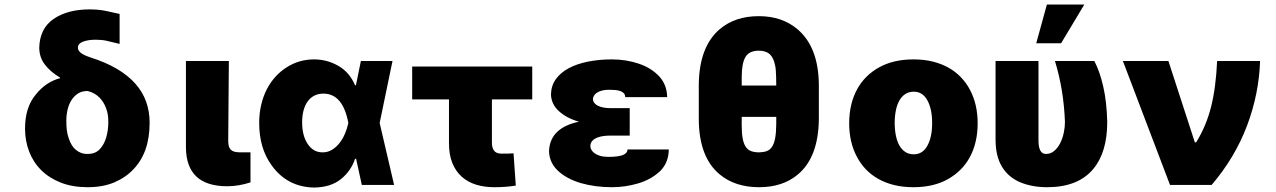

<svg xmlns="http://www.w3.org/2000/svg" viewBox="-20 -814 5615 845"><path d="M365.8 9.9Q299.4 9.9 248 -10.1Q196.7 -30.2 161.6 -65Q126.4 -99.8 108.3 -147Q90.2 -194.2 90.2 -248.6Q90.2 -340.9 136.7 -397Q181.1 -453.1 245 -470.2L243.6 -473Q223.4 -485.1 207 -498.9Q190.7 -512.8 178.3 -528.8Q153.4 -560 152.7 -603.7Q154.8 -688.2 215.6 -730.5Q277 -772.7 375.7 -772.7Q390.6 -772.7 403.4 -771.8Q416.2 -771 427.6 -769.2Q438.9 -767.4 451.2 -764.9Q463.4 -762.4 476.6 -759.2L506.4 -752.8V-620.7L448.9 -634.6Q437.5 -637.1 425.6 -638.1Q413.7 -639.2 401.3 -639.2Q368.6 -639.2 346.2 -631Q324.2 -622.9 323.2 -606.5L322.8 -603.7Q322.8 -592.3 335 -581.9Q347.3 -571.4 378.6 -561.1Q445.7 -539.8 494.7 -510.8Q543.7 -481.9 575.6 -445.8Q607.6 -409.8 623 -366.8Q638.5 -323.9 638.5 -273.8Q638.5 -142.8 567.1 -68.9Q532.7 -32.3 482.6 -11.2Q432.5 9.9 365.8 9.9ZM365.8 -136.4Q398.1 -136.4 417.6 -155.9Q438.2 -177.2 447.4 -209Q456.7 -240.8 456.7 -277Q456.7 -294 454.7 -308.1Q452.8 -322.1 446.7 -338.1Q441.8 -351.6 434.3 -363.6Q426.8 -375.7 416.9 -385.5Q407 -395.2 394.2 -402.5Q381.4 -409.8 365.8 -413.4Q341.3 -413.7 323.7 -402.7Q306.1 -391.7 294.6 -373.4Q283 -355.1 277.5 -331.7Q272 -308.2 272 -284.1Q272 -272.4 272.4 -262.3Q272.7 -252.1 273.8 -242.9Q274.9 -233.7 276.8 -225Q278.8 -216.3 282 -206.7Q286.9 -191.1 294.4 -178.1Q301.8 -165.1 312.3 -155.9Q322.8 -146.7 335.9 -141.5Q349.1 -136.4 365.8 -136.4Z M980.1 5.7Q799.7 5.7 798.3 -164.8V-545.5H987.2L984.4 -194.6Q984.4 -180.8 987 -171Q989.7 -161.2 995.9 -155Q1002.1 -148.8 1012.4 -146.1Q1022.7 -143.5 1038.4 -143.5H1082.4V-11.4Q1030.2 5.7 980.1 5.7Z M1362.2 11.4Q1244.3 9.2 1175.8 -85.9Q1120.7 -161.2 1120.7 -272.7Q1120.7 -316.4 1129.8 -353.9Q1138.8 -391.3 1154.8 -422.1Q1170.8 -452.8 1192.8 -476.7Q1214.8 -500.7 1241.1 -517.4Q1295.8 -552.6 1362.2 -552.6Q1419.7 -552.6 1469.1 -524.1Q1518.5 -495.7 1542.6 -438.9H1546.5L1568.2 -545.5H1707.4L1650.9 -272.7L1714.5 0H1572.4L1547.2 -115.1H1542.6Q1524.5 -60.7 1479.8 -25.2Q1435.4 10.3 1362.2 11.4ZM1399.1 -143.5Q1421.9 -143.1 1440.7 -154.5Q1459.5 -165.8 1473.9 -184.1Q1488.3 -202.4 1498 -225.3Q1507.8 -248.2 1512.8 -271.3L1513.1 -272.7L1512.8 -274.1Q1488.6 -402 1403.4 -402Q1380 -402 1362.4 -392.6Q1344.8 -383.2 1333.1 -366.3Q1321.4 -349.4 1315.5 -326.3Q1309.7 -303.3 1309.7 -275.6Q1309.7 -217 1334.2 -180.4Q1358.7 -143.5 1399.1 -143.5Z M2154.8 9.9Q2112.2 9.9 2075.6 -1.2Q2039.1 -12.4 2012.3 -36.2Q1985.4 -60 1970.5 -97.1Q1955.6 -134.2 1956 -186.1V-376.4H1794V-521.3H2322.4V-376.4H2144.9V-187.5Q2144.9 -176.1 2147 -167.1Q2149.1 -158 2153.9 -151.5Q2158.7 -144.9 2166.9 -141.3Q2175.1 -137.8 2187.5 -137.8Q2204.9 -137.8 2217.9 -138.1Q2230.8 -138.5 2240.1 -139.2L2250 2.8Q2227.6 6.4 2204 8.2Q2180.4 9.9 2154.8 9.9Z M2673.3 9.9Q2599.4 9.9 2536.2 -8.2Q2473 -27 2434.3 -63.6Q2397.4 -99.4 2396.3 -149.1Q2397.4 -175.8 2406.6 -196.9Q2415.8 -218 2432.7 -234Q2449.6 -250 2473.5 -261Q2497.5 -272 2528.1 -278.4Q2500.4 -286.2 2478.7 -297.8Q2457 -309.3 2440 -324.6Q2406.6 -354.8 2404.8 -397.7Q2405.5 -436.4 2426.1 -465.4Q2446.7 -494.3 2482.8 -513.7Q2518.8 -533 2567.6 -542.8Q2616.5 -552.6 2673.3 -552.6Q2735.8 -552.6 2791.5 -533.7Q2846.9 -515.3 2882.8 -476.2Q2915.5 -439.3 2916.2 -386.4H2731.5Q2731.5 -396.7 2726 -403.1Q2720.5 -409.4 2710.9 -413Q2701.3 -416.5 2688.4 -417.8Q2675.4 -419 2660.5 -419Q2642 -419 2628.7 -415.3Q2615.4 -411.6 2606.7 -405.7Q2598 -399.9 2593.9 -392.6Q2589.8 -385.3 2589.5 -377.8Q2590.9 -358.3 2612.6 -348Q2633.9 -338.1 2666.2 -338.1H2751.4V-217.3H2666.2Q2653.4 -217.3 2638.1 -215.6Q2622.9 -213.8 2609.6 -208.8Q2596.2 -203.8 2587.4 -194.8Q2578.5 -185.7 2578.1 -170.5Q2578.5 -162.6 2582.9 -154.5Q2587.4 -146.3 2596.9 -139.4Q2606.5 -132.5 2621.4 -128Q2636.4 -123.6 2657.7 -123.6Q2701.3 -123.6 2721.4 -131.7Q2741.5 -139.9 2741.5 -156.2H2923.3Q2922.9 -99.1 2886.4 -62.1Q2846.6 -24.1 2789.4 -7.1Q2732.2 9.9 2673.3 9.9Z M3321 9.9Q3215.6 9.9 3147.7 -46.2Q3056.1 -121.8 3055.4 -289.8V-440.3Q3056.8 -608.7 3148.1 -686.1Q3215.6 -742.9 3319.6 -742.9Q3421.9 -742.9 3489.7 -685.4Q3582.4 -607.2 3583.8 -440.3V-289.8Q3582 -121.8 3491.5 -46.2Q3424.7 9.9 3321 9.9ZM3321 -143.5Q3339.8 -143.8 3353.9 -148.8Q3367.9 -153.8 3377.3 -167.3Q3386.7 -180.8 3391.3 -205.1Q3396 -229.4 3396.3 -268.5V-299.7H3244.3V-262.4Q3244.3 -227.6 3248.6 -204.7Q3252.8 -181.8 3261.9 -168.1Q3271 -154.5 3285.5 -149Q3300.1 -143.5 3321 -143.5ZM3396.3 -437.5Q3396.3 -457.7 3395.8 -473.5Q3395.2 -489.3 3394.5 -501.8Q3393.8 -514.2 3391.7 -524.7Q3389.6 -535.2 3386.7 -544Q3377.8 -569.6 3361.5 -580.3Q3345.2 -590.9 3319.6 -590.9Q3277 -590.9 3260.7 -562.9Q3244.3 -535.5 3244.3 -473.7V-437.5Z M4000 9.9Q3953.8 9.9 3915.1 0.4Q3876.4 -9.2 3845.2 -26.8Q3813.9 -44.4 3790.5 -69.1Q3767 -93.8 3751.1 -124.3Q3717.3 -187.9 3717.3 -271.3Q3717.3 -315.3 3726.4 -353Q3735.4 -390.6 3752.3 -421.3Q3769.2 -452.1 3793.3 -476Q3817.5 -500 3848 -517Q3911.2 -552.6 4000 -552.6Q4046.5 -552.6 4085.2 -543Q4123.9 -533.4 4155 -515.8Q4186.1 -498.2 4209.5 -473.5Q4233 -448.9 4248.9 -418.7Q4282.7 -355.1 4282.7 -271.3Q4282.7 -226.9 4273.6 -189.5Q4264.6 -152 4247.7 -121.3Q4230.8 -90.6 4206.5 -66.6Q4182.2 -42.6 4152 -25.6Q4088.8 9.9 4000 9.9ZM4001.4 -134.9Q4040.8 -134.9 4061.4 -172.6Q4082.4 -210.6 4082.4 -272.7Q4082.4 -334.5 4061.4 -372.5Q4040.5 -410.5 4001.4 -410.5Q3980.5 -410.5 3964.7 -400.4Q3948.9 -390.3 3938.4 -372Q3927.9 -353.7 3922.8 -328.3Q3917.6 -302.9 3917.6 -272.7Q3917.6 -242.9 3922.8 -217.5Q3927.9 -192.1 3938.2 -173.8Q3948.5 -155.5 3964.3 -145.2Q3980.1 -134.9 4001.4 -134.9Z M4588.8 9.9Q4522.4 9.9 4470.9 -11.4Q4419 -32.7 4389.9 -79.9Q4362.2 -125 4361.5 -197.4V-545.5H4550.4V-196Q4550.4 -136.4 4583.1 -136.4Q4603.7 -136.4 4619.5 -149.7Q4635.3 -163 4645.8 -183.6Q4656.2 -204.2 4661.6 -229Q4666.9 -253.9 4666.9 -277Q4661.6 -419.4 4622.9 -545.5H4796.2Q4819.6 -501.4 4835.2 -434.1Q4850.9 -366.8 4853 -277Q4853 -143.8 4791.2 -70Q4724.4 9.9 4588.8 9.9ZM4649.9 -623.6H4540.5L4587.4 -794H4752.1Z M5312.5 0H5129.3L4921.9 -545.5H5122.2L5238.6 -187.5H5244.3Q5288.7 -259.2 5310 -343.8Q5331.3 -428.3 5336.6 -545.5H5525.6Q5521 -400.6 5468 -260.3Q5415.5 -121.1 5312.5 0Z"/></svg>

Font: Linik Sans Black
Style: Regular
Weight: 900
Designer: Fonts by Rasmus Andersson / Changes by Cristiano Sobral with parts from Marc Monis
Foundry: rsms
Version: Version 3.020; ttfautohint (v1.6)